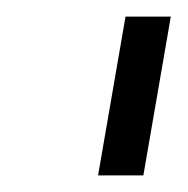

<svg xmlns="http://www.w3.org/2000/svg" viewBox="-20 -695 226 231"><path d="M98 -484 131 -675H185.5L152.5 -484Z"/></svg>

Font: Anybody ExtraExpanded Light
Style: Italic
Weight: 300
Width: 8
Italic angle: -10°
Designer: Tyler Finck
Foundry: Etcetera Type Company
Version: Version 1.010; ttfautohint (v1.8.3) -l 8 -r 50 -G 200 -x 14 